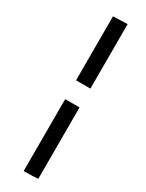

<svg xmlns="http://www.w3.org/2000/svg" viewBox="-244 -827 764 1008"><g transform="rotate(30 138.0 -323.5)"><path d="M112 147V-289H199V144Q176 147 112 147ZM199 -403H112V-791Q114 -791 199 -794Z"/></g></svg>

Font: Oleo Script Swash Caps
Style: Regular
Weight: 400
Designer: Soytutype
Foundry: Soytutype
Version: Version 1.002